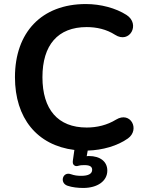

<svg xmlns="http://www.w3.org/2000/svg" viewBox="-20 -735 720 950"><path d="M392 195C462 195 511 161 511 109C511 64 475 37 420 37C416 37 413 37 409 38L414 10C487 8 561 -13 613 -50C674 -94 626 -187 554 -143C510 -116 460 -104 409 -104C266 -104 190 -194 190 -353C190 -512 266 -601 409 -601C458 -601 507 -590 549 -563C622 -516 676 -616 606 -661C553 -695 478 -715 405 -715C185 -715 54 -574 54 -353C54 -151 163 -16 348 7L341 56C339 69 340 77 346 82C353 88 359 88 369 85C380 82 389 82 399 82C425 82 436 90 436 105C436 125 417 135 382 135C363 135 348 133 331 127C290 112 273 170 314 184C337 192 366 195 392 195Z"/></svg>

Font: Nunito
Style: Bold
Weight: 700
Designer: Vernon Adams
Foundry: Vernon Adams
Version: Version 3.602